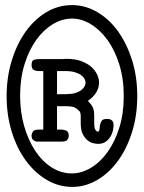

<svg xmlns="http://www.w3.org/2000/svg" viewBox="-20 -613 565 754"><path d="M104 -80Q104 -88 109 -96Q114 -104 132 -104H150V-334H132Q121 -334 112.5 -338.5Q104 -343 104 -358Q104 -375 113.5 -378Q123 -381 133 -381H224Q229 -381 233 -381.5Q237 -382 240 -382Q276 -382 300.5 -372.5Q325 -363 340 -349Q355 -335 362 -319Q369 -303 369 -289Q369 -267 357 -248.5Q345 -230 325 -217Q339 -203 344.5 -191Q350 -179 350 -158V-130Q350 -109 355 -102.5Q360 -96 363 -96Q370 -96 370.5 -104Q371 -112 372.5 -121Q374 -130 379 -138Q384 -146 400 -146H402Q413 -146 419.5 -140Q426 -134 426 -122Q426 -111 423 -98.5Q420 -86 412.5 -74.5Q405 -63 393.5 -55.5Q382 -48 365 -48Q357 -48 345 -51Q333 -54 322.5 -63Q312 -72 304.5 -87.5Q297 -103 297 -129V-158Q297 -164 295.5 -170Q294 -176 286 -182Q275 -192 263 -194Q251 -196 236 -196H204V-104H224Q228 -104 239 -100.5Q250 -97 250 -80Q250 -71 244.5 -64Q239 -57 223 -57H132Q130 -57 125.5 -57Q121 -57 116 -59.5Q111 -62 107.5 -66.5Q104 -71 104 -80ZM230 -243Q244 -243 259.5 -244.5Q275 -246 291 -254Q301 -259 308.5 -268.5Q316 -278 316 -289Q316 -295 312 -303Q308 -311 298.5 -318Q289 -325 273.5 -329.5Q258 -334 236 -334H204V-243ZM6 -236Q6 -308 25.5 -373Q45 -438 79.5 -487Q114 -536 161 -564.5Q208 -593 263 -593Q315 -593 362 -565.5Q409 -538 443.5 -490Q478 -442 498.5 -377Q519 -312 519 -236Q519 -159 498.5 -94Q478 -29 443 19Q408 67 361.5 94Q315 121 264 121Q210 121 163 93Q116 65 81 17Q46 -31 26 -96Q6 -161 6 -236ZM59 -237Q59 -173 75 -117.5Q91 -62 118.5 -20.5Q146 21 183 44.5Q220 68 262 68Q300 68 337 46Q374 24 402.5 -16Q431 -56 448.5 -111.5Q466 -167 466 -235Q466 -305 448 -361.5Q430 -418 401 -457.5Q372 -497 336 -518.5Q300 -540 263 -540Q224 -540 187.5 -518Q151 -496 122.5 -456.5Q94 -417 76.5 -361Q59 -305 59 -237Z"/></svg>

Font: CMU Typewriter Custom
Style: Regular
Weight: 500
Monospace: yes
Version: Version 0.7.0